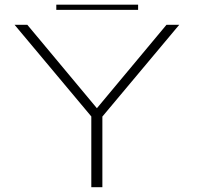

<svg xmlns="http://www.w3.org/2000/svg" viewBox="-20 -778 824 798"><path d="M359.5 0H405.5V-293.5L725 -675H672L383 -328.5H382.5L93.5 -675H40.5L359.5 -294ZM214 -737H554V-758.5H214Z"/></svg>

Font: Anybody Expanded ExtraLight
Style: Regular
Weight: 250
Width: 7
Version: Version 1.113;gftools[0.9.25]